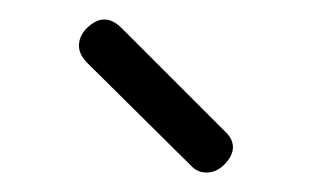

<svg xmlns="http://www.w3.org/2000/svg" viewBox="-20 -745 320 197"><path d="M177 -574 70 -680Q61 -689 61 -698Q61 -708 69 -716Q78 -725 87 -725Q96 -725 105 -716L212 -609Q219 -602 219 -594Q219 -585 210 -576Q202 -568 192 -568Q183 -568 177 -574Z"/></svg>

Font: Nsibidi Libre Uzo
Style: Regular
Weight: 400
Designer: Oluwaseun Badejo
Version: Version 1.021